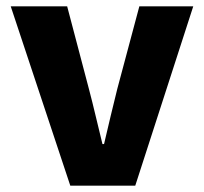

<svg xmlns="http://www.w3.org/2000/svg" viewBox="-20 -589 647 609"><path d="M203 0H409L593 -569H422L352 -307C338 -251 324 -192 310 -132H305C290 -192 277 -251 262 -307L193 -569H14Z"/></svg>

Font: ChiuKong Gothic MN Heavy
Style: Regular
Weight: 900
Designer: Ryoko NISHIZUKA 西塚涼子 (kana, bopomofo & ideographs); Paul D. Hunt (Latin, Greek & Cyrillic); Sandoll Communications 산돌커뮤니
Foundry: Adobe
Version: Version 1.300